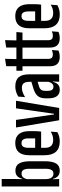

<svg xmlns="http://www.w3.org/2000/svg" viewBox="734 -1438 712 2220"><g transform="rotate(-90 1090.0 -328.0)"><path d="M226 7Q198 7 179 -3.2Q160 -13.5 148.8 -31.5Q137.5 -49.5 132 -72.5H106.5L129 -152.5Q129.5 -126.5 136.2 -107Q143 -87.5 157 -76.8Q171 -66 191.5 -66Q222 -66 235.2 -89.5Q248.5 -113 248.5 -158.5V-344.5Q248.5 -389 235.8 -412Q223 -435 192 -435Q174 -435 161 -426.5Q148 -418 140 -403Q132 -388 128 -368.5L115 -426.5H133.5Q138.5 -450 149.5 -467.8Q160.5 -485.5 179.2 -495.8Q198 -506 226 -506Q284.5 -506 310 -463Q335.5 -420 335.5 -336.5V-163Q335.5 -79.5 310 -36.2Q284.5 7 226 7ZM44 0V-664.5H130.5V-533L128.5 -405L129 -394V-96L127 -86L130.5 0Z M565 7Q485.5 7 445.2 -37.5Q405 -82 405 -171V-345Q405 -425.5 439.8 -466.5Q474.5 -507.5 545.5 -507.5Q592 -507.5 622.8 -488.5Q653.5 -469.5 668.5 -433Q683.5 -396.5 683.5 -344V-290.5Q683.5 -270 682.5 -250Q681.5 -230 678.5 -208.5H600Q600 -253 600 -287.8Q600 -322.5 600 -354Q600 -382 594.2 -400Q588.5 -418 576.5 -426.8Q564.5 -435.5 545.5 -435.5Q516.5 -435.5 503.8 -415.5Q491 -395.5 491 -354V-249.5V-234.5V-163Q491 -139 496.8 -121.2Q502.5 -103.5 514.2 -92Q526 -80.5 543 -74.8Q560 -69 582.5 -69Q610 -69 634 -77Q658 -85 678 -97.5L672 -20.5Q652.5 -9 625 -1Q597.5 7 565 7ZM459 -208.5V-277.5H658.5V-208.5Z M884.5 -60 947.5 -499H1035L951.5 0H809.5L726 -499H813.5L876.5 -60Z M1254.5 0 1258 -86H1254V-300.5V-340.5Q1254 -387 1238.2 -409Q1222.5 -431 1184.5 -431Q1155.5 -431 1127.8 -419.8Q1100 -408.5 1077 -394L1083 -472Q1097 -481.5 1115.2 -489.2Q1133.5 -497 1155.2 -502Q1177 -507 1201.5 -507Q1238.5 -507 1265 -496.8Q1291.5 -486.5 1308.2 -466.2Q1325 -446 1332.8 -415.2Q1340.5 -384.5 1340.5 -344V0ZM1162.5 7Q1112 7 1087.5 -27Q1063 -61 1063 -125.5V-155Q1063 -216 1090.5 -248.2Q1118 -280.5 1180.5 -299L1264.5 -324L1273.5 -255L1202 -233Q1173.5 -224.5 1161.2 -207.2Q1149 -190 1149 -159.5V-139Q1149 -104 1159.8 -85Q1170.5 -66 1197.5 -66Q1214 -66 1225.8 -74.8Q1237.5 -83.5 1245 -98.5Q1252.5 -113.5 1255.5 -133L1266 -72.5H1253Q1248.5 -50 1238.2 -32Q1228 -14 1209.8 -3.5Q1191.5 7 1162.5 7Z M1542.5 6.5Q1505 6.5 1481 -6.5Q1457 -19.5 1445.2 -45.5Q1433.5 -71.5 1433.5 -109.5V-480H1519V-129.5Q1519 -98.5 1531.2 -85.8Q1543.5 -73 1571 -73Q1585.5 -73 1598 -76.5Q1610.5 -80 1621.5 -85L1615.5 -8Q1602 -1.5 1583.2 2.5Q1564.5 6.5 1542.5 6.5ZM1382.5 -424V-494.5H1613.5L1607.5 -424ZM1434.5 -487V-612.5L1520 -625.5L1516.5 -487Z M1758.5 6.5Q1721 6.5 1697 -6.5Q1673 -19.5 1661.2 -45.5Q1649.5 -71.5 1649.5 -109.5V-480H1735V-129.5Q1735 -98.5 1747.2 -85.8Q1759.5 -73 1787 -73Q1801.5 -73 1814 -76.5Q1826.5 -80 1837.5 -85L1831.5 -8Q1818 -1.5 1799.2 2.5Q1780.5 6.5 1758.5 6.5ZM1598.5 -424V-494.5H1829.5L1823.5 -424ZM1650.5 -487V-612.5L1736 -625.5L1732.5 -487Z M2033 7Q1953.5 7 1913.2 -37.5Q1873 -82 1873 -171V-345Q1873 -425.5 1907.8 -466.5Q1942.5 -507.5 2013.5 -507.5Q2060 -507.5 2090.8 -488.5Q2121.5 -469.5 2136.5 -433Q2151.5 -396.5 2151.5 -344V-290.5Q2151.5 -270 2150.5 -250Q2149.5 -230 2146.5 -208.5H2068Q2068 -253 2068 -287.8Q2068 -322.5 2068 -354Q2068 -382 2062.2 -400Q2056.5 -418 2044.5 -426.8Q2032.5 -435.5 2013.5 -435.5Q1984.5 -435.5 1971.8 -415.5Q1959 -395.5 1959 -354V-249.5V-234.5V-163Q1959 -139 1964.8 -121.2Q1970.5 -103.5 1982.2 -92Q1994 -80.5 2011 -74.8Q2028 -69 2050.5 -69Q2078 -69 2102 -77Q2126 -85 2146 -97.5L2140 -20.5Q2120.5 -9 2093 -1Q2065.5 7 2033 7ZM1927 -208.5V-277.5H2126.5V-208.5Z"/></g></svg>

Font: Anek Tamil Condensed Medium
Style: Regular
Weight: 500
Width: 3
Designer: Aadarsh Rajan (Tamil), Yesha Goshar (Latin)
Foundry: Ek Type
Version: Version 1.003